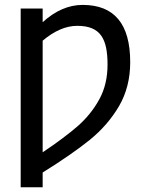

<svg xmlns="http://www.w3.org/2000/svg" viewBox="-20 -581 593 802"><path d="M523.9 -321.3C523.9 -481 457.5 -560.5 325.2 -560.5C267.1 -560.5 211.4 -536.6 158.2 -488.3V-545.4H66.4V201.2H158.2V139.6C239.7 88.9 305.2 43.5 355.5 2.9C405.8 -38.1 446.3 -85 477.5 -138.2C508.3 -191.4 523.9 -252.4 523.9 -321.3ZM429.2 -311C429.2 -256.8 418 -208.5 395 -166.5C372.1 -124.5 342.3 -87.4 305.2 -54.7C267.6 -22 218.8 14.6 158.2 55.2V-411.1C207.5 -452.6 255.4 -473.1 302.7 -473.1C400.4 -473.1 429.2 -418.5 429.2 -311Z"/></svg>

Font: SG Kara
Style: Regular
Weight: 400
Designer: Damoon Khanjanzadeh
Version: Version 1.000